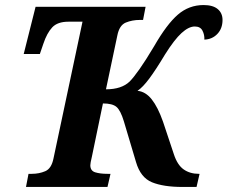

<svg xmlns="http://www.w3.org/2000/svg" viewBox="-20 -741 902 761"><path d="M83 0 93 -52H106Q135 -52 159.5 -62.5Q184 -73 192 -113L307 -655H251Q208 -655 187 -632.5Q166 -610 152 -568L138 -527H74L121 -714H557L547 -662H534Q504 -662 478.5 -651.5Q453 -641 445 -600L400 -387Q462 -387 494 -418Q509 -433 533 -467Q557 -501 591 -558Q641 -645 685 -683Q729 -721 787 -721Q824 -721 843 -705Q862 -689 862 -662Q862 -628 841.5 -606.5Q821 -585 790 -584Q791 -603 782.5 -619.5Q774 -636 752 -636Q728 -636 699.5 -610Q671 -584 634 -525Q598 -465 572 -430Q546 -395 525 -381Q557 -378 581.5 -347Q606 -316 626 -259L669 -130Q683 -87 708 -69.5Q733 -52 768 -52H771L759 0H703Q628 0 582.5 -18.5Q537 -37 519 -99L471 -260Q458 -303 442 -317Q426 -331 388 -331L344 -119Q341 -107 339.5 -98.5Q338 -90 338 -86Q338 -64 357.5 -58Q377 -52 406 -52H418L406 0Z"/></svg>

Font: Noto Serif SemiCondensed
Style: Bold Italic
Weight: 700
Width: 4
Italic angle: -12°
Designer: Monotype Design Team
Foundry: Monotype Imaging Inc.
Version: Version 2.014